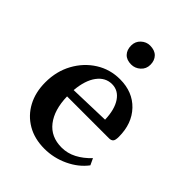

<svg xmlns="http://www.w3.org/2000/svg" viewBox="-198 -772 886 886"><g transform="rotate(45 245.5 -329.0)"><path d="M249 12Q184 12 136 -16Q88 -44 61.5 -93.5Q35 -143 35 -208Q35 -280 66.5 -337.5Q98 -395 151 -428.5Q204 -462 269 -462Q352 -462 402.5 -409Q453 -356 453 -270Q453 -247 446 -240Q439 -233 426 -233H152Q154 -147 192.5 -97.5Q231 -48 301 -48Q339 -48 373.5 -66Q408 -84 438 -116L453 -84Q420 -40 364.5 -14Q309 12 249 12ZM259 -420Q216 -420 187.5 -382Q159 -344 153 -275L352 -281Q350 -346 325 -383Q300 -420 259 -420ZM257 -546Q227 -546 211 -563Q195 -580 195 -608Q195 -635 214 -652.5Q233 -670 257 -670Q288 -670 304.5 -653Q321 -636 321 -608Q321 -581 301.5 -563.5Q282 -546 257 -546Z"/></g></svg>

Font: Petrona SemiBold
Style: Regular
Weight: 600
Designer: Ringo R. Seeber
Foundry: Ringo R. Seeber
Version: Version 2.001; ttfautohint (v1.8.3)